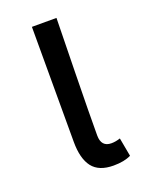

<svg xmlns="http://www.w3.org/2000/svg" viewBox="-112 -602 516 674"><g transform="rotate(-20 146.0 -265.0)"><path d="M195.3 12.7Q140.6 12.7 116.2 -19Q91.8 -50.8 91.8 -113.3V-543H183.6Q182.6 -501 179.7 -341.8Q176.8 -182.6 176.8 -106.4Q176.8 -63.5 214.8 -63.5Q230.5 -63.5 248 -69.3L260.7 0Q235.4 12.7 195.3 12.7Z"/></g></svg>

Font: Gen Shin Gothic Regular
Style: Regular
Weight: 400
Designer: [Source Han Sans]
Ryoko NISHIZUKA  (kana & ideographs); Paul D. Hunt (Latin, Greek & Cyrillic); Wenlong ZHANG  (bopomofo
Version: Version 1.002.20150607